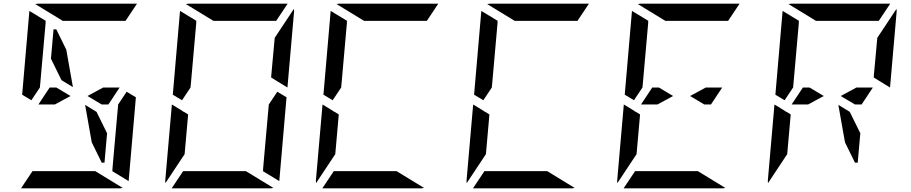

<svg xmlns="http://www.w3.org/2000/svg" viewBox="-20 -1020 4936 1040"><path d="M539 -546H628L567 -454H531L454 -500ZM277 -454H234H188L249 -546H285L362 -500ZM270 -861H285L339 -751L375 -548L313 -586L256 -702ZM716 -493 677 -41Q677 -41 677 -39L588 -93L589 -95V-103L592 -139L599 -218L620 -454L666 -523ZM100 -507 139 -959Q139 -959 139 -961L228 -907L227 -905V-895L224 -861L217 -782L199 -578L196 -546L150 -477ZM560 -298 546 -139H531L477 -249L441 -452L503 -414ZM496 -93 645 -2Q637 0 632 0H96H94L156 -93H159H190H326H418ZM320 -907 171 -998Q179 -1000 184 -1000H720H722L660 -907H657H626H490H398Z M1465 -782 1468 -815 1572 -972Q1573 -968 1573 -959L1537 -546L1449 -600V-607ZM1532 -493 1493 -41Q1493 -41 1493 -39L1404 -93L1405 -95V-103L1408 -139L1415 -218L1436 -454L1482 -523ZM916 -507 955 -959Q955 -959 955 -961L1044 -907L1043 -905V-895L1040 -861L1033 -782L1015 -578L1012 -546L966 -477ZM983 -218 980 -185 876 -28Q875 -32 875 -41L911 -454L957 -426L977 -413V-414L999 -400ZM1312 -93 1461 -2Q1453 0 1448 0H912H910L972 -93H975H1006H1142H1234ZM1136 -907 987 -998Q995 -1000 1000 -1000H1536H1538L1476 -907H1473H1442H1306H1214Z M1732 -507 1771 -959Q1771 -959 1771 -961L1860 -907L1859 -905V-895L1856 -861L1849 -782L1831 -578L1828 -546L1782 -477ZM1799 -218 1796 -185 1692 -28Q1691 -32 1691 -41L1727 -454L1773 -426L1793 -413V-414L1815 -400ZM2128 -93 2277 -2Q2269 0 2264 0H1728H1726L1788 -93H1791H1822H1958H2050ZM1952 -907 1803 -998Q1811 -1000 1816 -1000H2352H2354L2292 -907H2289H2258H2122H2030Z M2548 -507 2587 -959Q2587 -959 2587 -961L2676 -907L2675 -905V-895L2672 -861L2665 -782L2647 -578L2644 -546L2598 -477ZM2615 -218 2612 -185 2508 -28Q2507 -32 2507 -41L2543 -454L2589 -426L2609 -413V-414L2631 -400ZM2944 -93 3093 -2Q3085 0 3080 0H2544H2542L2604 -93H2607H2638H2774H2866ZM2768 -907 2619 -998Q2627 -1000 2632 -1000H3168H3170L3108 -907H3105H3074H2938H2846Z M3803 -546H3892L3831 -454H3795L3718 -500ZM3541 -454H3498H3452L3513 -546H3549L3626 -500ZM3364 -507 3403 -959Q3403 -959 3403 -961L3492 -907L3491 -905V-895L3488 -861L3481 -782L3463 -578L3460 -546L3414 -477ZM3431 -218 3428 -185 3324 -28Q3323 -32 3323 -41L3359 -454L3405 -426L3425 -413V-414L3447 -400ZM3760 -93 3909 -2Q3901 0 3896 0H3360H3358L3420 -93H3423H3454H3590H3682ZM3584 -907 3435 -998Q3443 -1000 3448 -1000H3984H3986L3924 -907H3921H3890H3754H3662Z M4729 -782 4732 -815 4836 -972Q4837 -968 4837 -959L4801 -546L4713 -600V-607ZM4619 -546H4708L4647 -454H4611L4534 -500ZM4357 -454H4314H4268L4329 -546H4365L4442 -500ZM4180 -507 4219 -959Q4219 -959 4219 -961L4308 -907L4307 -905V-895L4304 -861L4297 -782L4279 -578L4276 -546L4230 -477ZM4247 -218 4244 -185 4140 -28Q4139 -32 4139 -41L4175 -454L4221 -426L4241 -413V-414L4263 -400ZM4640 -298 4626 -139H4611L4557 -249L4521 -452L4583 -414ZM4400 -907 4251 -998Q4259 -1000 4264 -1000H4800H4802L4740 -907H4737H4706H4570H4478Z"/></svg>

Font: DSEG14 Modern Mini
Style: Italic
Weight: 400
Italic angle: -5°
Designer: Keshikan(Twitter:@keshinomi_88pro)
Version: Version 0.46